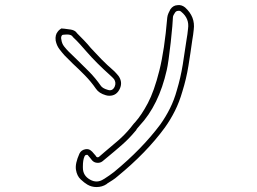

<svg xmlns="http://www.w3.org/2000/svg" viewBox="-20 -758 1040 776"><path d="M370 -2Q350 -2 333 -12Q321 -19 306 -33Q291 -47 287 -72Q283 -97 301 -137Q308 -152 326 -155Q340 -157 349 -148Q353 -145 356 -141Q359 -137 363 -133Q365 -131 366.5 -129Q368 -127 369 -125Q374 -120 380 -124L402 -143Q430 -166 457.5 -190Q485 -214 508 -242Q511 -245 515 -251Q518 -255 521 -258.5Q524 -262 527 -265Q552 -293 577.5 -341Q603 -389 624 -472.5Q645 -556 656 -687Q657 -696 661 -705Q665 -714 669 -721Q680 -736 696 -737Q713 -740 728 -728Q770 -690 763 -638Q762 -628 760.5 -617Q759 -606 757 -595Q750 -544 741.5 -491.5Q733 -439 717 -388Q705 -346 687 -310Q669 -274 646 -242Q572 -141 456 -46Q446 -37 435 -30Q424 -23 413 -16L411 -14Q393 -2 370 -2ZM344 -32Q372 -16 399 -34L401 -35Q412 -42 422 -49Q432 -56 441 -63Q554 -156 628 -255Q650 -286 667 -320Q684 -354 695 -394Q710 -444 718.5 -496Q727 -548 734 -598Q736 -609 737.5 -620Q739 -631 740 -642Q746 -683 713 -710Q707 -716 699 -714Q693 -714 688 -708Q686 -705 682.5 -699Q679 -693 679 -689Q679 -681 676.5 -652Q674 -623 670 -586.5Q666 -550 661.5 -518.5Q657 -487 654 -475Q622 -333 544 -250Q541 -247 538.5 -243.5Q536 -240 533 -237Q532 -234 530 -231.5Q528 -229 526 -227Q502 -198 473.5 -173Q445 -148 417 -125L394 -106Q385 -99 372.5 -100Q360 -101 352 -110Q349 -113 345 -119Q342 -122 339.5 -125.5Q337 -129 334 -132H329Q325 -132 322 -127Q318 -118 316.5 -108Q315 -98 315 -86V-80Q315 -48 344 -32ZM422 -371Q418 -371 415 -371.5Q412 -372 408 -373Q380 -381 368 -399Q348 -428 323.5 -453Q299 -478 274 -501Q266 -509 257.5 -517.5Q249 -526 241 -534Q231 -545 220 -559.5Q209 -574 205 -594Q202 -617 214 -631Q218 -636 221.5 -638.5Q225 -641 228 -643Q228 -643 240 -642Q252 -641 266 -638.5Q280 -636 287 -629L292 -623Q306 -609 320 -594.5Q334 -580 347 -564Q367 -542 389.5 -519Q412 -496 442 -470Q446 -466 450.5 -461Q455 -456 459 -451Q476 -427 465 -401Q452 -371 422 -371ZM231 -616Q225 -609 228 -598Q230 -582 239 -570.5Q248 -559 257 -550Q265 -542 273.5 -534Q282 -526 290 -518Q316 -493 341 -467.5Q366 -442 387 -412Q394 -401 415 -395Q435 -388 444 -409Q450 -424 441 -438Q438 -442 434 -445.5Q430 -449 426 -453Q368 -505 330 -549Q317 -564 303.5 -579Q290 -594 276 -607L271 -613Q264 -619 248.5 -618.5Q233 -618 231 -616Z"/></svg>

Font: Shizuru
Style: Regular
Weight: 400
Version: Version 1.000